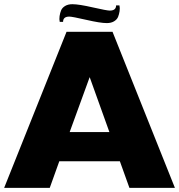

<svg xmlns="http://www.w3.org/2000/svg" viewBox="-20 -903 861 923"><path d="M328.1 -882.8Q358.9 -882.8 426.3 -867.4Q493.7 -852.1 507.8 -852.1Q538.1 -852.1 538.1 -877H554.2Q557.1 -864.3 554.9 -849.4Q552.7 -834.5 547.6 -821.8Q542.5 -809.1 528.3 -800.5Q514.2 -792 493.2 -792Q462.4 -792 394.8 -807.6Q327.1 -823.2 313 -823.2Q283.2 -823.2 283.2 -797.9H267.1Q264.2 -810.5 266.4 -825.4Q268.6 -840.3 273.7 -853Q278.8 -865.7 293 -874.3Q307.1 -882.8 328.1 -882.8ZM0 0 299.8 -750H521L820.8 0H602.1L556.2 -127.9H265.1L219.2 0ZM314.9 -268.1H505.9L411.1 -532.2Z"/></svg>

Font: Mayenne Sans Regular
Style: Regular
Weight: 600
Width: 6
Designer: Jérémy Landes — Studio Triple
Foundry: Jérémy Landes — Studio Triple
Version: Version 1.001;hotconv 1.0.109;makeotfexe 2.5.65596